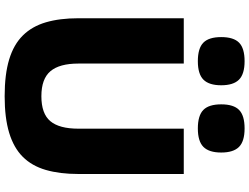

<svg xmlns="http://www.w3.org/2000/svg" viewBox="-140 -896 1046 805"><g transform="rotate(90 382.5 -493.0)"><path d="M236 -800Q182 -800 158.5 -823Q135 -846 135 -898Q135 -950 158.5 -973Q182 -996 236 -996Q290 -996 313.5 -972.5Q337 -949 337 -898Q337 -847 313.5 -823.5Q290 -800 236 -800ZM518 -800Q464 -800 440.5 -823Q417 -846 417 -898Q417 -950 440.5 -973Q464 -996 518 -996Q572 -996 595.5 -972.5Q619 -949 619 -898Q619 -847 595.5 -823.5Q572 -800 518 -800ZM383 10Q291 10 228.5 -9Q166 -28 128 -66.5Q90 -105 73 -163Q56 -221 56 -299V-741H246V-299Q246 -220 278 -182Q310 -144 383 -144Q456 -144 487.5 -181.5Q519 -219 519 -299V-741H709V-299Q709 -221 692 -162.5Q675 -104 637 -66Q599 -28 536.5 -9Q474 10 383 10Z"/></g></svg>

Font: Encode Sans Narrow
Style: ExtraBold
Weight: 800
Designer: Pablo Impallari, Andres Torresi
Foundry: Pablo Impallari, Andres Torresi
Version: Version 1.000; ttfautohint (v1.00) -l 8 -r 50 -G 200 -x 14 -